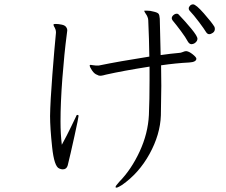

<svg xmlns="http://www.w3.org/2000/svg" viewBox="-20 -804 1040 882"><path d="M850 -517Q789 -514 720 -504L721 -410Q721 -370 719 -274Q716 -186 667 -97Q618 -8 540 46Q537 48 528 53Q519 58 515 58Q512 58 511.5 57.5Q511 57 511 54Q511 50 528 31Q583 -25 621.5 -108Q660 -191 664 -276Q667 -347 667 -434V-498Q546 -479 466 -461Q463 -460 454.5 -458Q446 -456 440 -456Q433 -456 427 -460Q414 -464 403 -480Q392 -496 392 -504Q392 -506 397 -506Q400 -506 407 -504.5Q414 -503 420 -503H434Q526 -522 666 -544Q665 -624 661 -711Q661 -718 657.5 -726.5Q654 -735 650 -740Q649 -742 646 -746.5Q643 -751 643 -753V-755Q643 -755 656 -755Q671 -755 684 -751Q703 -747 708 -741Q713 -735 714 -718L718 -551Q767 -558 803 -561Q810 -561 819.5 -565Q829 -569 834 -569H836Q848 -568 864.5 -555Q881 -542 882 -535V-534Q882 -527 874 -522.5Q866 -518 850 -517ZM237 -653V-658Q237 -666 232 -676Q230 -679 228 -683Q226 -687 226 -690V-692Q227 -694 237 -694Q249 -694 265 -690.5Q281 -687 286 -676Q289 -672 289 -664Q289 -659 287 -648Q275 -557 266.5 -444.5Q258 -332 258 -246Q258 -188 264 -139Q288 -183 306.5 -221.5Q325 -260 328 -266Q331 -276 335 -276H337Q341 -275 341 -272Q341 -265 322 -178.5Q303 -92 291 -44Q286 -26 268 -26Q261 -26 252 -30Q229 -39 219.5 -128Q210 -217 210 -271Q211 -338 220.5 -460.5Q230 -583 237 -653ZM792 -741Q798 -741 800 -738Q830 -707 858.5 -672.5Q887 -638 887 -626Q887 -615 875 -606Q867 -601 860 -601Q850 -601 843 -613Q833 -632 811 -661.5Q789 -691 773 -710Q769 -716 769 -720Q769 -728 776.5 -734.5Q784 -741 792 -741ZM867 -784Q880 -784 916.5 -742.5Q953 -701 965 -681Q967 -676 967 -671Q967 -660 958 -653.5Q949 -647 941 -647Q933 -647 927 -656Q918 -671 894 -703Q870 -735 851 -755Q847 -759 847 -765Q847 -772 853 -778Q859 -784 867 -784Z"/></svg>

Font: JyunsaiKaai Light
Style: Regular
Weight: 300
Designer: Fontworks Inc.
Version: Version 0.030;April 7, 2024;FontCreator 14.0.0.2901 64-bit